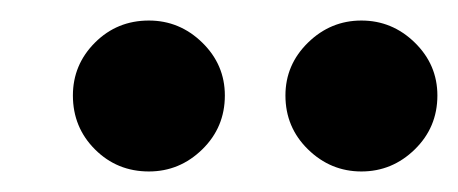

<svg xmlns="http://www.w3.org/2000/svg" viewBox="-20 -748 446 187"><path d="M125 -581Q94 -581 72.5 -602.5Q51 -624 51 -655Q51 -685 72.5 -706.5Q94 -728 125 -728Q155 -728 177 -706.5Q199 -685 199 -655Q199 -624 177 -602.5Q155 -581 125 -581ZM258 -655Q258 -685 280 -706.5Q302 -728 332 -728Q362 -728 384 -706.5Q406 -685 406 -655Q406 -624 384 -602.5Q362 -581 332 -581Q302 -581 280 -602.5Q258 -624 258 -655Z"/></svg>

Font: Oakes Grotesk
Style: Bold
Weight: 600
Designer: Samuel Oakes
Foundry: Samuel Oakes
Version: Version 1.000;PS 001.000;hotconv 1.0.88;makeotf.lib2.5.64775